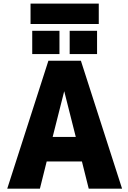

<svg xmlns="http://www.w3.org/2000/svg" viewBox="-20 -1081 735 1102"><path d="M450.2 -154.3H248L209 2H21.5L257.8 -732.4H444.3L680.7 2H489.3ZM155.3 -943.4V-1060.5H546.9V-943.4ZM165 -770.5V-904.3H321.3V-770.5ZM379.9 -770.5V-904.3H537.1V-770.5ZM348.6 -557.6 282.2 -294.9H415Z"/></svg>

Font: Gen Shin Gothic Heavy
Style: Bold
Weight: 900
Designer: [Source Han Sans]
Ryoko NISHIZUKA  (kana & ideographs); Paul D. Hunt (Latin, Greek & Cyrillic); Wenlong ZHANG  (bopomofo
Version: Version 1.002.20150607